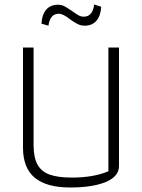

<svg xmlns="http://www.w3.org/2000/svg" viewBox="-20 -823 632 852"><path d="M164 -718Q166 -758 185 -780Q204 -802 237 -802Q254 -802 267.5 -794.5Q281 -787 301 -773Q319 -760 329.5 -754.5Q340 -749 352 -749Q391 -749 398 -803L429 -793Q427 -753 408 -731Q389 -709 356 -709Q339 -709 324 -716.5Q309 -724 290 -738Q260 -762 241 -762Q202 -762 195 -709ZM82 -168V-612H129V-180Q129 -124 146.5 -92.5Q164 -61 201 -48Q238 -35 299 -35Q395 -35 461 -63V-612H508V-86Q508 -40 449.5 -15.5Q391 9 292 9Q186 9 134 -34.5Q82 -78 82 -168Z"/></svg>

Font: Athiti Light
Style: Regular
Weight: 300
Designer: CadsonDemak Team
Foundry: CadsonDemak
Version: Version 1.032